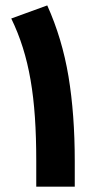

<svg xmlns="http://www.w3.org/2000/svg" viewBox="-20 -696 358 716"><path d="M258.8 -94.7C258.8 -211.4 251 -316.9 235.4 -411.1C219.7 -504.9 193.4 -593.3 156.2 -675.8L22 -627C89.8 -487.3 115.2 -332 115.2 -96.2V0H258.8Z"/></svg>

Font: Vazirmatn Black
Style: Regular
Weight: 900
Designer: Saber Rastikerdar
Foundry: Saber Rastikerdar
Version: Version 33.003